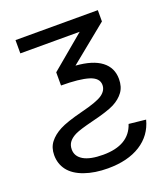

<svg xmlns="http://www.w3.org/2000/svg" viewBox="-135 -625 815 929"><g transform="rotate(-20 272.5 -160.0)"><path d="M515.1 49.3Q495.6 125 429.9 166.5Q364.3 208 261.7 208Q194.3 208 141.8 189.5Q89.4 170.9 63.7 137.5Q38.1 104 38.1 59.1Q38.1 20.5 58.8 -6.3Q79.6 -33.2 116 -52.2Q152.3 -71.3 234.9 -92.3Q318.4 -112.8 346.2 -132.6Q374 -152.3 374 -180.7Q374 -216.8 326.4 -231.7Q278.8 -246.6 184.6 -246.6V-314.5L358.4 -460H52.7V-528.3H476.6V-470.2L283.2 -313Q370.1 -306.6 414.6 -272.7Q459 -238.8 459 -180.7Q459 -140.6 439.7 -114.3Q420.4 -87.9 386.7 -70.3Q353 -52.7 267.1 -31.7Q200.2 -15.1 176.5 -3.9Q152.8 7.3 140.1 23.2Q127.4 39.1 127.4 62.5Q127.4 98.1 161.6 118.2Q195.8 138.2 262.2 138.2Q396 138.2 428.2 40Z"/></g></svg>

Font: Arial
Style: Regular
Weight: 400
Designer: Steve Matteson
Foundry: Ascender Corporation
Version: Version 2.00.3